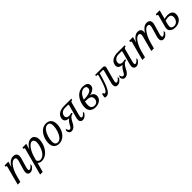

<svg xmlns="http://www.w3.org/2000/svg" viewBox="472 -2345 4359 4359"><g transform="rotate(-45 2651.5 -165.0)"><path d="M88.4 -433.6Q90.8 -443.8 92.3 -451.4Q93.8 -459 93.8 -464.4Q93.8 -474.6 89.1 -478.3Q84.5 -481.9 75.7 -481.9H62L71.8 -518.6H190.9L150.4 -375Q193.8 -456.1 245.1 -492.7Q296.4 -529.3 348.1 -529.3Q407.2 -529.3 434.3 -502.7Q461.4 -476.1 461.4 -428.7Q461.4 -396 449.7 -356L391.6 -157.2Q387.7 -143.1 382.6 -122.8Q377.4 -102.5 377.4 -84.5Q377.4 -64.9 384.3 -56.2Q391.1 -47.4 403.8 -47.4Q414.1 -47.4 427 -54Q439.9 -60.5 453.4 -71.5Q466.8 -82.5 479.7 -97.2Q492.7 -111.8 502.9 -128.4V-77.1Q470.2 -31.7 438 -10.5Q405.8 10.7 370.6 10.7Q354 10.7 339.6 5.6Q325.2 0.5 314.7 -9.5Q304.2 -19.5 298.1 -34.4Q292 -49.3 292 -68.8Q292 -89.8 295.4 -109.9Q298.8 -129.9 304.7 -149.4L364.7 -353Q370.1 -371.1 372.8 -386Q375.5 -400.9 375.5 -413.1Q375.5 -467.3 318.8 -467.3Q295.9 -467.3 266.6 -449.2Q237.3 -431.2 206.8 -391.8Q176.3 -352.5 147 -290.3Q117.7 -228 94.2 -140.1L57.1 0H-27.3Z M656.7 -95.7Q658.7 -85.9 664.6 -74.7Q670.4 -63.5 680.2 -54Q689.9 -44.4 703.9 -38.3Q717.8 -32.2 735.8 -32.2Q765.6 -32.2 795.9 -46.6Q826.2 -61 853.3 -90.1Q880.4 -119.1 903.6 -163.6Q926.8 -208 942.9 -268.1Q951.2 -299.3 954.8 -324.5Q958.5 -349.6 958.5 -369.6Q958.5 -398.9 951.9 -417.7Q945.3 -436.5 935.5 -447.5Q925.8 -458.5 914.6 -462.9Q903.3 -467.3 893.6 -467.3Q866.7 -467.3 836.4 -446.8Q806.2 -426.3 776.4 -386.5Q746.6 -346.7 719.5 -288.1Q692.4 -229.5 672.4 -153.3ZM764.2 -518.6 724.1 -374.5Q748 -418 773.2 -447.5Q798.3 -477.1 823.7 -495.4Q849.1 -513.7 874.8 -521.5Q900.4 -529.3 925.8 -529.3Q950.7 -529.3 972.9 -519.5Q995.1 -509.8 1011.5 -490.2Q1027.8 -470.7 1037.6 -441.4Q1047.4 -412.1 1047.4 -373Q1047.4 -350.1 1043.9 -324Q1040.5 -297.9 1032.2 -268.1Q1015.6 -206.5 986.6 -155.3Q957.5 -104 919.4 -67.1Q881.3 -30.3 836.2 -9.8Q791 10.7 742.2 10.7Q706.5 10.7 680.7 -1Q654.8 -12.7 639.6 -28.3L577.1 198.7H493.2L663.1 -433.6Q665.5 -443.8 667 -451.4Q668.5 -459 668.5 -464.4Q668.5 -474.6 663.8 -478.3Q659.2 -481.9 650.4 -481.9H636.7L646.5 -518.6Z M1129.4 -172.4Q1129.4 -210 1137.5 -251.2Q1145.5 -292.5 1161.1 -332.3Q1176.8 -372.1 1200 -407.7Q1223.1 -443.4 1253.7 -470.5Q1284.2 -497.6 1322 -513.4Q1359.9 -529.3 1404.8 -529.3Q1449.2 -529.3 1481.4 -515.6Q1513.7 -502 1534.7 -477.1Q1555.7 -452.1 1565.7 -417Q1575.7 -381.8 1575.7 -338.9Q1575.7 -301.3 1567.9 -260.7Q1560.1 -220.2 1544.4 -181.2Q1528.8 -142.1 1505.4 -107.4Q1481.9 -72.8 1451.2 -46.4Q1420.4 -20 1382.3 -4.6Q1344.2 10.7 1298.8 10.7Q1256.8 10.7 1225.8 -1.5Q1194.8 -13.7 1173.8 -36.1Q1152.8 -58.6 1141.8 -90.3Q1130.9 -122.1 1129.4 -161.1ZM1406.2 -485.4Q1377.9 -485.4 1352.5 -469.2Q1327.1 -453.1 1305.7 -426.5Q1284.2 -399.9 1266.8 -364.7Q1249.5 -329.6 1237.3 -291.7Q1225.1 -253.9 1218.5 -215.6Q1211.9 -177.2 1211.9 -144Q1211.9 -119.1 1216.3 -98.6Q1220.7 -78.1 1231 -63.7Q1241.2 -49.3 1257.8 -41.3Q1274.4 -33.2 1299.3 -33.2Q1327.6 -33.2 1353.3 -49.1Q1378.9 -64.9 1400.4 -91.6Q1421.9 -118.2 1439 -153.1Q1456.1 -188 1468 -225.8Q1480 -263.7 1486.3 -301.8Q1492.7 -339.8 1492.7 -373.5Q1492.7 -398.4 1488.3 -419.2Q1483.9 -439.9 1473.9 -454.6Q1463.9 -469.2 1447.3 -477.3Q1430.7 -485.4 1406.2 -485.4Z M2078.1 -157.2Q2076.2 -150.4 2073.7 -140.6Q2071.3 -130.9 2069.1 -120.6Q2066.9 -110.4 2065.4 -100.8Q2064 -91.3 2064 -84.5Q2064 -64.9 2070.8 -56.2Q2077.6 -47.4 2090.3 -47.4Q2100.6 -47.4 2113.5 -54Q2126.5 -60.5 2139.9 -71.5Q2153.3 -82.5 2166.3 -97.2Q2179.2 -111.8 2189.5 -128.4V-77.1Q2156.7 -31.7 2124.5 -10.5Q2092.3 10.7 2057.1 10.7Q2040.5 10.7 2026.1 5.6Q2011.7 0.5 2001.2 -9.5Q1990.7 -19.5 1984.6 -34.4Q1978.5 -49.3 1978.5 -68.8Q1978.5 -89.8 1982.2 -109.9Q1985.8 -129.9 1991.2 -149.4L2067.9 -433.6Q2072.3 -450.2 2072.3 -458.5Q2072.3 -467.3 2067.6 -469.7Q2063 -472.2 2054.2 -472.2H1961.4Q1934.6 -472.2 1908.9 -464.1Q1883.3 -456.1 1863 -440.2Q1842.8 -424.3 1830.6 -400.9Q1818.4 -377.4 1818.4 -346.2Q1818.4 -326.2 1826.4 -312.7Q1834.5 -299.3 1847.2 -291.5Q1859.9 -283.7 1875 -280.5Q1890.1 -277.3 1904.8 -277.3Q1918.9 -277.3 1929 -279.1Q1939 -280.8 1947 -283Q1955.1 -285.2 1961.9 -286.9Q1968.8 -288.6 1976.6 -288.6Q1986.3 -288.6 1991.2 -284.2Q1996.1 -279.8 1996.1 -273.9Q1996.1 -265.6 1987.3 -257.8Q1978.5 -250 1960.9 -249Q1933.6 -238.3 1913.3 -216.6Q1893.1 -194.8 1877.9 -169.9Q1862.8 -145 1851.1 -120.4Q1839.4 -95.7 1828.6 -78.6Q1799.8 -32.7 1767.6 -11Q1735.4 10.7 1695.3 10.7Q1661.1 10.7 1640.9 -12.5Q1620.6 -35.6 1612.8 -77.1L1640.1 -128.4Q1642.6 -111.8 1647.5 -97.2Q1652.3 -82.5 1659.2 -71.8Q1666 -61 1675.3 -54.7Q1684.6 -48.3 1695.8 -48.3Q1709.5 -48.3 1720.9 -56.2Q1732.4 -64 1744.6 -84Q1754.9 -101.1 1765.6 -121.3Q1776.4 -141.6 1790 -162.1Q1803.7 -182.6 1821 -202.4Q1838.4 -222.2 1861.3 -238.3Q1832.5 -239.7 1809.1 -246.6Q1785.6 -253.4 1769.3 -265.9Q1752.9 -278.3 1743.9 -296.4Q1734.9 -314.5 1734.9 -337.9Q1734.9 -356 1740.7 -377.9Q1750 -413.6 1771.5 -439.9Q1793 -466.3 1824.2 -483.9Q1855.5 -501.5 1895 -510Q1934.6 -518.6 1981 -518.6H2213.9L2204.1 -481.9H2190.9Q2184.1 -481.9 2178.7 -480Q2173.3 -478 2168.7 -472.7Q2164.1 -467.3 2159.9 -458Q2155.8 -448.7 2151.9 -433.6Z M2564 -273.4Q2590.3 -269.5 2610.6 -258.5Q2630.9 -247.6 2644.8 -231.7Q2658.7 -215.8 2665.8 -195.6Q2672.9 -175.3 2672.9 -152.8Q2672.9 -118.2 2658 -88.1Q2643.1 -58.1 2616.2 -36.1Q2589.4 -14.2 2552 -1.7Q2514.6 10.7 2470.2 10.7Q2452.1 10.7 2431.4 7.8Q2410.6 4.9 2390.1 -2.2Q2369.6 -9.3 2350.8 -21.7Q2332 -34.2 2317.4 -53.2Q2302.7 -72.3 2294.2 -98.9Q2285.6 -125.5 2285.6 -161.1Q2285.6 -196.8 2293 -238Q2300.3 -279.3 2315.7 -320.1Q2331.1 -360.8 2355.2 -398.7Q2379.4 -436.5 2412.8 -465.6Q2446.3 -494.6 2490 -512Q2533.7 -529.3 2587.9 -529.3Q2619.1 -529.3 2646.7 -523.2Q2674.3 -517.1 2695.1 -504.2Q2715.8 -491.2 2728 -470.5Q2740.2 -449.7 2740.2 -420.4Q2740.2 -400.4 2732.2 -378.7Q2724.1 -356.9 2703.9 -336.9Q2683.6 -316.9 2649.7 -300Q2615.7 -283.2 2564 -273.4ZM2374 -143.6Q2374 -106.9 2384.8 -85.2Q2395.5 -63.5 2411.1 -52Q2426.8 -40.5 2444.3 -36.9Q2461.9 -33.2 2475.6 -33.2Q2503.9 -33.2 2524.9 -42.5Q2545.9 -51.8 2559.8 -67.6Q2573.7 -83.5 2580.6 -104Q2587.4 -124.5 2587.4 -147.5Q2587.4 -183.1 2573.2 -204.1Q2559.1 -225.1 2532.7 -236.1Q2506.3 -247.1 2469 -250.5Q2431.6 -253.9 2385.7 -254.4Q2374 -199.2 2374 -143.6ZM2653.8 -421.4Q2653.8 -453.6 2634 -469.5Q2614.3 -485.4 2582 -485.4Q2549.3 -485.4 2521.2 -470.9Q2493.2 -456.5 2470 -431.6Q2446.8 -406.7 2428.7 -373Q2410.6 -339.4 2398.4 -300.8Q2452.1 -301.3 2491.9 -306.6Q2531.7 -312 2560.3 -320.8Q2588.9 -329.6 2606.9 -341.1Q2625 -352.5 2635.5 -365.7Q2646 -378.9 2649.9 -393.1Q2653.8 -407.2 2653.8 -421.4Z M3195.8 -157.2Q3193.8 -150.4 3191.4 -141.4Q3189 -132.3 3186.8 -122.8Q3184.6 -113.3 3183.1 -103.3Q3181.6 -93.3 3181.6 -84.5Q3181.6 -65.4 3188.7 -56.9Q3195.8 -48.3 3207 -48.3Q3217.3 -48.3 3230.5 -54.7Q3243.7 -61 3257.1 -71.8Q3270.5 -82.5 3283.7 -97.2Q3296.9 -111.8 3307.1 -128.4V-77.1Q3274.4 -31.7 3242.2 -10.5Q3210 10.7 3174.8 10.7Q3135.3 10.7 3116 -11Q3096.7 -32.7 3096.7 -72.8Q3096.7 -102.1 3106.9 -140.1L3189 -446.8Q3189.5 -448.7 3189.7 -450.4Q3189.9 -452.1 3189.9 -454.6Q3189.9 -461.4 3185.8 -466.8Q3181.6 -472.2 3169.4 -472.2H3076.7Q3040 -338.9 3008.3 -246.8Q2976.6 -154.8 2945.3 -97.4Q2914.1 -40 2881.6 -14.6Q2849.1 10.7 2811 10.7Q2795.4 10.7 2786.6 8.5Q2777.8 6.3 2773.2 3.2Q2768.6 0 2767.3 -3.9Q2766.1 -7.8 2766.1 -11.2Q2766.1 -13.2 2766.4 -14.4Q2766.6 -15.6 2766.6 -16.6L2777.8 -86.4Q2779.3 -96.2 2783.9 -100.1Q2788.6 -104 2795.4 -104Q2805.2 -104 2809.6 -98.1Q2814 -92.3 2817.1 -85Q2820.3 -77.6 2824.2 -71.8Q2828.1 -65.9 2836.9 -65.9Q2847.7 -65.9 2859.1 -71Q2870.6 -76.2 2883.1 -90.6Q2895.5 -105 2909.7 -130.6Q2923.8 -156.2 2940.4 -197Q2957 -237.8 2976.1 -295.9Q2995.1 -354 3017.6 -433.6Q3023.4 -454.1 3023.4 -464.8Q3023.4 -475.1 3018.6 -478.5Q3013.7 -481.9 3005.4 -481.9H2969.7L2979.5 -518.6H3228Q3252.4 -518.6 3265.1 -504.9Q3277.8 -491.2 3277.8 -471.2Q3277.8 -463.4 3275.4 -453.6Z M3793.9 -157.2Q3792 -150.4 3789.6 -140.6Q3787.1 -130.9 3784.9 -120.6Q3782.7 -110.4 3781.2 -100.8Q3779.8 -91.3 3779.8 -84.5Q3779.8 -64.9 3786.6 -56.2Q3793.5 -47.4 3806.2 -47.4Q3816.4 -47.4 3829.3 -54Q3842.3 -60.5 3855.7 -71.5Q3869.1 -82.5 3882.1 -97.2Q3895 -111.8 3905.3 -128.4V-77.1Q3872.6 -31.7 3840.3 -10.5Q3808.1 10.7 3772.9 10.7Q3756.3 10.7 3741.9 5.6Q3727.5 0.5 3717 -9.5Q3706.5 -19.5 3700.4 -34.4Q3694.3 -49.3 3694.3 -68.8Q3694.3 -89.8 3698 -109.9Q3701.7 -129.9 3707 -149.4L3783.7 -433.6Q3788.1 -450.2 3788.1 -458.5Q3788.1 -467.3 3783.4 -469.7Q3778.8 -472.2 3770 -472.2H3677.2Q3650.4 -472.2 3624.8 -464.1Q3599.1 -456.1 3578.9 -440.2Q3558.6 -424.3 3546.4 -400.9Q3534.2 -377.4 3534.2 -346.2Q3534.2 -326.2 3542.2 -312.7Q3550.3 -299.3 3563 -291.5Q3575.7 -283.7 3590.8 -280.5Q3606 -277.3 3620.6 -277.3Q3634.8 -277.3 3644.8 -279.1Q3654.8 -280.8 3662.8 -283Q3670.9 -285.2 3677.7 -286.9Q3684.6 -288.6 3692.4 -288.6Q3702.1 -288.6 3707 -284.2Q3711.9 -279.8 3711.9 -273.9Q3711.9 -265.6 3703.1 -257.8Q3694.3 -250 3676.8 -249Q3649.4 -238.3 3629.2 -216.6Q3608.9 -194.8 3593.8 -169.9Q3578.6 -145 3566.9 -120.4Q3555.2 -95.7 3544.4 -78.6Q3515.6 -32.7 3483.4 -11Q3451.2 10.7 3411.1 10.7Q3377 10.7 3356.7 -12.5Q3336.4 -35.6 3328.6 -77.1L3356 -128.4Q3358.4 -111.8 3363.3 -97.2Q3368.2 -82.5 3375 -71.8Q3381.8 -61 3391.1 -54.7Q3400.4 -48.3 3411.6 -48.3Q3425.3 -48.3 3436.8 -56.2Q3448.2 -64 3460.4 -84Q3470.7 -101.1 3481.4 -121.3Q3492.2 -141.6 3505.9 -162.1Q3519.5 -182.6 3536.9 -202.4Q3554.2 -222.2 3577.1 -238.3Q3548.3 -239.7 3524.9 -246.6Q3501.5 -253.4 3485.1 -265.9Q3468.8 -278.3 3459.7 -296.4Q3450.7 -314.5 3450.7 -337.9Q3450.7 -356 3456.5 -377.9Q3465.8 -413.6 3487.3 -439.9Q3508.8 -466.3 3540 -483.9Q3571.3 -501.5 3610.8 -510Q3650.4 -518.6 3696.8 -518.6H3929.7L3919.9 -481.9H3906.7Q3899.9 -481.9 3894.5 -480Q3889.2 -478 3884.5 -472.7Q3879.9 -467.3 3875.7 -458Q3871.6 -448.7 3867.7 -433.6Z M4089.8 -433.6Q4092.3 -443.8 4093.8 -451.4Q4095.2 -459 4095.2 -464.4Q4095.2 -474.6 4090.6 -478.3Q4085.9 -481.9 4077.1 -481.9H4063.5L4073.2 -518.6H4192.4L4151.9 -374.5Q4172.4 -412.6 4195.8 -441.7Q4219.2 -470.7 4244.1 -490Q4269 -509.3 4294.7 -519.3Q4320.3 -529.3 4344.7 -529.3Q4401.4 -529.3 4426.5 -505.1Q4451.7 -481 4451.7 -434.6Q4451.7 -413.6 4447.3 -389.6Q4488.8 -455.6 4535.6 -492.4Q4582.5 -529.3 4632.8 -529.3Q4742.2 -529.3 4742.2 -432.6Q4742.2 -418.5 4740 -402.6Q4737.8 -386.7 4732.4 -368.7L4671.4 -157.2Q4669.4 -150.4 4667 -141.6Q4664.6 -132.8 4662.4 -123Q4660.2 -113.3 4658.7 -103.3Q4657.2 -93.3 4657.2 -84.5Q4657.2 -65.4 4664.1 -56.9Q4670.9 -48.3 4682.1 -48.3Q4692.4 -48.3 4705.6 -54.7Q4718.8 -61 4732.4 -71.8Q4746.1 -82.5 4759.3 -97.2Q4772.5 -111.8 4782.7 -128.4V-77.1Q4750 -31.7 4717.8 -10.5Q4685.5 10.7 4650.4 10.7Q4633.8 10.7 4619.4 5.6Q4605 0.5 4594.5 -9.5Q4584 -19.5 4578.1 -34.4Q4572.3 -49.3 4572.3 -68.8Q4572.3 -89.8 4576.2 -109.9Q4580.1 -129.9 4585.4 -149.4L4647 -362.8Q4656.2 -396.5 4656.2 -419.4Q4656.2 -445.3 4643.6 -456.3Q4630.9 -467.3 4603.5 -467.3Q4583 -467.3 4561.8 -454.8Q4540.5 -442.4 4519.8 -420.2Q4499 -397.9 4479.5 -367.2Q4460 -336.4 4442.1 -300Q4424.3 -263.7 4409.4 -223.1Q4394.5 -182.6 4383.3 -140.1L4346.2 0H4262.2L4355.5 -353Q4360.8 -372.6 4363.5 -388.7Q4366.2 -404.8 4366.2 -417.5Q4366.2 -442.4 4354.5 -454.8Q4342.8 -467.3 4315.4 -467.3Q4292.5 -467.3 4263.9 -448.7Q4235.4 -430.2 4205.8 -390.6Q4176.3 -351.1 4147.5 -289.1Q4118.7 -227.1 4095.7 -140.1L4058.6 0H3974.1Z M5253.4 -192.4Q5253.4 -143.6 5235.4 -105.7Q5217.3 -67.9 5186.5 -42Q5155.8 -16.1 5115.2 -2.7Q5074.7 10.7 5029.8 10.7Q5001 10.7 4971.4 3.9Q4941.9 -2.9 4917.7 -18.3Q4893.6 -33.7 4878.2 -57.9Q4862.8 -82 4862.8 -116.7Q4862.8 -137.7 4869.1 -161.1L4942.9 -433.6Q4945.3 -443.4 4947 -451.2Q4948.7 -459 4948.7 -464.4Q4948.7 -474.6 4943.8 -478.3Q4939 -481.9 4930.2 -481.9H4916.5L4926.3 -518.6H5049.8L4990.7 -300.8Q5014.2 -308.1 5041.3 -313Q5068.4 -317.9 5096.2 -317.9Q5126 -317.9 5154.3 -311.5Q5182.6 -305.2 5204.6 -290.5Q5226.6 -275.9 5240 -251.7Q5253.4 -227.5 5253.4 -192.4ZM4945.3 -111.8Q4945.3 -90.3 4951.9 -75.4Q4958.5 -60.5 4970.2 -51.3Q4981.9 -42 4998.3 -37.6Q5014.6 -33.2 5034.2 -33.2Q5067.4 -33.2 5092.5 -47.4Q5117.7 -61.5 5134.3 -84Q5150.9 -106.4 5159.2 -134.5Q5167.5 -162.6 5167.5 -190.4Q5167.5 -213.9 5159.9 -229.7Q5152.3 -245.6 5139.4 -255.1Q5126.5 -264.6 5109.4 -268.6Q5092.3 -272.5 5073.2 -272.5Q5049.3 -272.5 5024.9 -267.8Q5000.5 -263.2 4978.5 -256.3L4952.6 -161.1Q4945.3 -133.3 4945.3 -111.8Z"/></g></svg>

Font: Arian Grqi
Style: Italic
Weight: 400
Italic angle: -15°
Designer: Ruben Hakobyan (Tarumian)
Foundry: Ruben Hakobyan (Tarumian)
Version: Version 1.002